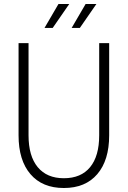

<svg xmlns="http://www.w3.org/2000/svg" viewBox="-20 -926 640 962"><path d="M300 16Q192 16 132.5 -53.5Q73 -123 73 -248V-710H123V-248Q123 -144 169 -88.5Q215 -33 300 -33Q386 -33 431.5 -88.5Q477 -144 477 -248V-710H527V-248Q527 -123 467.5 -53.5Q408 16 300 16ZM203 -786 273 -906H327L244 -786ZM339 -786 409 -906H463L380 -786Z"/></svg>

Font: Geist Mono ExtraLight
Style: Regular
Weight: 200
Monospace: yes
Designer: Basement.studio, Andrés Briganti, Mateo Zaragoza
Foundry: Basement.studio, Vercel, Andrés Briganti, Guido Ferreyra, Mateo Zaragoza
Version: Version 1.500; ttfautohint (v1.8.4.7-5d5b)